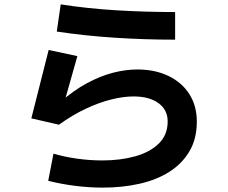

<svg xmlns="http://www.w3.org/2000/svg" viewBox="-20 -793 1040 876"><path d="M448 63Q387 63 323.5 55Q260 47 200 32L224 -92Q275 -77 332.5 -69Q390 -61 447 -61Q530 -61 597.5 -80Q665 -99 705 -138.5Q745 -178 745 -239Q745 -292 703 -322.5Q661 -353 589 -353Q543 -353 487 -339Q431 -325 370.5 -296.5Q310 -268 249 -224L123 -253L202 -565L333 -537L270 -314L254 -326Q315 -380 376 -413Q437 -446 495 -461Q553 -476 607 -476Q687 -476 748.5 -446.5Q810 -417 844 -363.5Q878 -310 878 -238Q878 -160 844.5 -103Q811 -46 752.5 -9Q694 28 616 45.5Q538 63 448 63ZM779 -612Q639 -612 502 -621Q365 -630 239 -649L257 -773Q379 -754 511.5 -746Q644 -738 779 -738Z"/></svg>

Font: Murecho Thin SemiBold
Style: Regular
Weight: 600
Version: Version 1.010